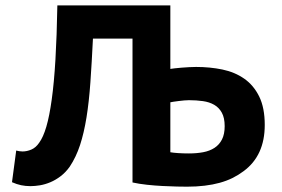

<svg xmlns="http://www.w3.org/2000/svg" viewBox="-20 -682 1043 711"><path d="M470.7 -539.1H324.2Q319.8 -448.7 314.7 -376.7Q309.6 -304.7 300.3 -247.1Q291 -189.5 276.4 -144.8Q261.7 -100.1 238.3 -64.9Q223.1 -43.5 204.3 -29.3Q185.5 -15.1 166.3 -7.1Q147 1 127.9 4.2Q108.9 7.3 92.8 7.3Q74.7 7.3 58.3 3.9Q42 0.5 24.4 -7.3L40 -124.5Q45.4 -123 51.3 -122.1Q57.1 -121.1 63.5 -121.1Q79.6 -121.1 96.2 -128.2Q112.8 -135.3 125 -153.3Q140.1 -173.8 151.6 -212.9Q163.1 -252 171.6 -313.7Q180.2 -375.5 185.3 -461.7Q190.4 -547.9 192.4 -662.1H610.8V-426.8Q615.7 -427.7 627 -429Q638.2 -430.2 652.1 -431.4Q666 -432.6 680.4 -433.3Q694.8 -434.1 706.1 -434.1Q757.3 -434.1 803.5 -424.6Q849.6 -415 884.5 -390.6Q919.4 -366.2 939.9 -324.5Q960.4 -282.7 960.4 -219.2Q960.4 -106 882.3 -48.3Q862.8 -33.7 841.1 -22.9Q819.3 -12.2 793.7 -5.1Q768.1 2 738 5.6Q708 9.3 672.9 9.3Q659.2 9.3 635 8.8Q610.8 8.3 582.3 6.8Q553.7 5.4 524.2 2.2Q494.6 -1 470.7 -6.3ZM610.8 -118.2Q622.1 -116.2 640.6 -115Q659.2 -113.8 679.7 -113.8Q708.5 -113.8 732.7 -118.4Q756.8 -123 774.4 -134.5Q792 -146 802 -165.5Q812 -185.1 812 -214.8Q812 -245.6 801.5 -264.6Q791 -283.7 773.2 -293.9Q755.4 -304.2 731.2 -307.6Q707 -311 679.7 -311Q672.4 -311 662.1 -310.1Q651.9 -309.1 641.8 -307.9Q631.8 -306.6 623.3 -305.4Q614.7 -304.2 610.8 -303.2Z"/></svg>

Font: PT Astra Sans
Style: Bold
Weight: 700
Designer: A.Korolkova, I. Chaeva
Foundry: ParaType Ltd
Version: Version 1.001; ttfautohint (v1.6)